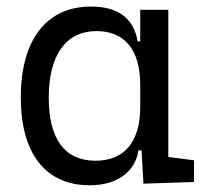

<svg xmlns="http://www.w3.org/2000/svg" viewBox="-20 -547 626 577"><path d="M249.5 9.8C332.5 9.8 386.7 -31.2 396 -95.2H405.3L411.1 4.9L563 0V-65.4L485.8 -75.2V-517.6H401.4V-422.4H393.6C382.8 -489.7 336.9 -527.3 253.9 -527.3C119.6 -527.3 42.5 -427.7 42.5 -253.9C42.5 -84 118.2 9.8 249.5 9.8ZM401.4 -225.1C401.4 -121.1 354 -64 267.1 -64C174.8 -64 126.5 -128.4 126.5 -253.9C126.5 -381.3 178.2 -453.6 270 -453.6C355 -453.6 401.4 -396.5 401.4 -292.5Z"/></svg>

Font: Cascadia Code SemiLight
Style: Regular
Weight: 350
Monospace: yes
Designer: Aaron Bell
Foundry: Saja Typeworks
Version: Version 2404.023